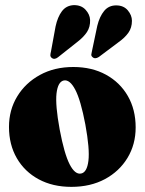

<svg xmlns="http://www.w3.org/2000/svg" viewBox="-20 -719 564 748"><path d="M265.5 -458Q338 -458 392.8 -428Q447.5 -398 478 -345Q508.5 -292 508.5 -222.5Q508.5 -156.5 476.8 -104Q445 -51.5 388.8 -21.2Q332.5 9 258 9Q185.5 9 130.8 -20.5Q76 -50 45.5 -102.8Q15 -155.5 15 -224.5Q15 -290.5 47 -343.2Q79 -396 135.5 -427Q192 -458 265.5 -458ZM296 -43Q319 -47.5 324.5 -93Q330 -138.5 312.5 -234Q294.5 -329 273.2 -369.5Q252 -410 228.5 -405.5Q205.5 -400.5 200.2 -355.2Q195 -310 212.5 -214.5Q230.5 -119 251.5 -78.5Q272.5 -38 296 -43ZM196.5 -616Q204.5 -653 221.2 -675.2Q238 -697.5 267 -699Q296.5 -699.5 313.2 -681.2Q330 -663 331 -641.5Q332 -614.5 318.8 -594.2Q305.5 -574 280.5 -555L206 -496Q192 -485 181.5 -493.5Q176 -498 176.2 -504.2Q176.5 -510.5 178.5 -518ZM359 -618.5Q368 -655 385.8 -676.5Q403.5 -698 432.5 -698Q461.5 -698 477.8 -678.8Q494 -659.5 494 -638Q494 -611 480.2 -591.5Q466.5 -572 441 -554L365 -497Q350 -487.5 340.5 -496.5Q335 -501 335.8 -507.2Q336.5 -513.5 338.5 -521Z"/></svg>

Font: Fraunces 144pt Soft Black
Style: Regular
Weight: 900
Version: Version 1.000;[b76b70a41]